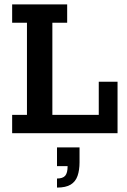

<svg xmlns="http://www.w3.org/2000/svg" viewBox="-20 -603 577 869"><path d="M35 0V-83H102V-500H35V-583H284V-500H217V-83H427V-233H512V0ZM238 246V205Q264 205 275 192.5Q286 180 286 149H238V64H340V132Q340 167 331 193Q322 219 300 232.5Q278 246 238 246Z"/></svg>

Font: Rokkitt SemiBold
Style: Regular
Weight: 600
Designer: Vernon Adams
Foundry: Vernon Adams
Version: Version 3.103